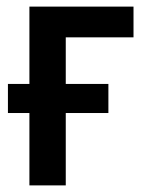

<svg xmlns="http://www.w3.org/2000/svg" viewBox="-20 -561 440 581"><path d="M384 -541H69V-307H4V-219H69V0H179V-219H308V-307H179V-448H384Z"/></svg>

Font: Noto Sans UI SemiCondensed Medium
Style: Regular
Weight: 500
Width: 4
Designer: Monotype Design Team
Foundry: Monotype Imaging Inc.
Version: Version 1.901